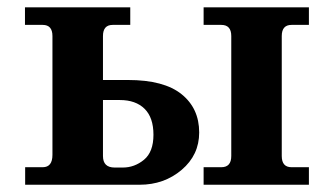

<svg xmlns="http://www.w3.org/2000/svg" viewBox="-20 -509 920 529"><path d="M318.4 -47.4Q350.6 -47.4 376.7 -68.8Q402.8 -90.3 402.8 -137.7Q402.8 -185.1 378.4 -209.2Q354 -233.4 310.1 -233.4H263.7V-79.1Q263.7 -47.4 295.9 -47.4ZM364.7 0H49.3V-48.3H97.7Q124.5 -48.3 124.5 -82.5V-409.7Q124.5 -440.4 97.7 -440.4H48.8V-488.8H338.9V-440.4H290.5Q263.7 -440.4 263.7 -409.7V-288.6H332.5Q431.6 -288.6 480.2 -249.5Q528.8 -210.4 528.8 -144Q528.8 -82 480.5 -41Q432.1 0 364.7 0ZM831.1 0H541V-48.3H589.8Q617.2 -48.3 617.2 -79.1V-409.7Q617.2 -440.4 589.8 -440.4H541V-488.8H831.1V-440.4H783.2Q756.3 -440.4 756.3 -409.7V-79.1Q756.3 -48.3 783.2 -48.3H831.1Z"/></svg>

Font: Munson
Style: Bold
Weight: 700
Designer: Paul James MIller
Foundry: High-Logic / Made with FontCreator
Version: Version 2.10;May 5, 2019;FontCreator 11.5.0.2430 64-bit